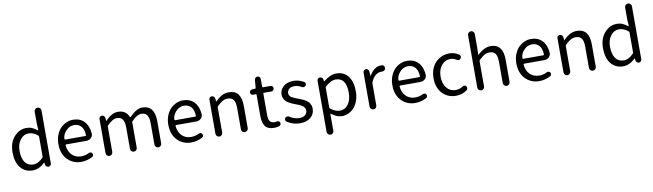

<svg xmlns="http://www.w3.org/2000/svg" viewBox="-47 -1555 8661 2545"><g transform="rotate(-10 4283.0 -282.5)"><path d="M277.3 12.7Q173.8 12.7 113.3 -62Q52.7 -136.7 52.7 -271.5Q52.7 -398.4 122.1 -477.5Q191.4 -556.6 288.1 -556.6Q331.1 -556.6 363.8 -542.5Q396.5 -528.3 433.6 -499Q435.5 -497.1 438 -498.5Q440.4 -500 440.4 -502.9L435.5 -586.9V-751Q435.5 -769.5 449.2 -782.7Q462.9 -795.9 481.4 -795.9Q500 -795.9 513.7 -782.7Q527.3 -769.5 527.3 -751V-37.1Q527.3 -21.5 516.1 -10.7Q504.9 0 490.2 0Q473.6 0 461.9 -10.3Q450.2 -20.5 448.2 -37.1L444.3 -63.5Q444.3 -64.5 443.4 -64.5Q442.4 -64.5 441.4 -63.5Q362.3 12.7 277.3 12.7ZM296.9 -63.5Q365.2 -63.5 429.7 -130.9Q435.5 -137.7 435.5 -147.5V-413.1Q435.5 -422.9 428.7 -429.7Q368.2 -480.5 303.7 -480.5Q237.3 -480.5 192.4 -421.9Q147.5 -363.3 147.5 -272.5Q147.5 -172.9 186.5 -118.2Q225.6 -63.5 296.9 -63.5Z M929.7 12.7Q818.4 12.7 744.1 -64Q669.9 -140.6 669.9 -271.5Q669.9 -335 690.4 -389.6Q710.9 -444.3 745.1 -480.5Q779.3 -516.6 823.7 -536.6Q868.2 -556.6 915 -556.6Q1009.8 -556.6 1065.9 -497.6Q1122.1 -438.5 1129.9 -335Q1129.9 -331.1 1129.9 -328.1Q1129.9 -296.9 1106.4 -274.4Q1079.1 -250 1042 -250H770.5Q766.6 -250 764.2 -247.1Q761.7 -244.1 761.7 -240.2Q768.6 -157.2 817.4 -108.4Q866.2 -59.6 941.4 -59.6Q998 -59.6 1047.9 -85.9Q1059.6 -91.8 1073.2 -88.4Q1086.9 -85 1093.8 -73.2Q1100.6 -60.5 1097.2 -46.4Q1093.8 -32.2 1081.1 -25.4Q1008.8 12.7 929.7 12.7ZM760.7 -323.2Q760.7 -320.3 763.7 -318.4Q765.6 -315.4 769.5 -315.4H1041Q1045.9 -315.4 1048.3 -317.9Q1050.8 -320.3 1050.8 -324.2Q1050.8 -324.2 1050.8 -325.2Q1048.8 -402.3 1013.7 -443.4Q978.5 -484.4 916 -484.4Q858.4 -484.4 815.4 -441.4Q760.7 -388.7 760.7 -323.2Z M1264.6 -45.9V-505.9Q1264.6 -521.5 1275.9 -532.2Q1287.1 -543 1302.7 -543Q1318.4 -543 1330.1 -532.2Q1341.8 -521.5 1343.8 -505.9L1347.7 -465.8Q1347.7 -463.9 1349.1 -463.9Q1350.6 -463.9 1351.6 -464.8Q1435.5 -556.6 1519.5 -556.6Q1628.9 -556.6 1666 -461.9Q1668 -459 1670.9 -458.5Q1673.8 -458 1676.8 -460Q1767.6 -556.6 1848.6 -556.6Q2013.7 -556.6 2013.7 -343.8V-45.9Q2013.7 -26.4 2000.5 -13.2Q1987.3 0 1968.3 0Q1949.2 0 1936 -13.2Q1922.9 -26.4 1922.9 -45.9V-332Q1922.9 -408.2 1898.4 -442.4Q1874 -476.6 1822.3 -476.6Q1762.7 -476.6 1691.4 -401.4Q1684.6 -394.5 1684.6 -383.8V-45.9Q1684.6 -26.4 1671.4 -13.2Q1658.2 0 1639.2 0Q1620.1 0 1606.9 -13.2Q1593.8 -26.4 1593.8 -45.9V-332Q1593.8 -408.2 1569.3 -442.4Q1544.9 -476.6 1493.2 -476.6Q1432.6 -476.6 1362.3 -401.4Q1355.5 -394.5 1355.5 -383.8V-45.9Q1355.5 -26.4 1342.3 -13.2Q1329.1 0 1310.5 0Q1292 0 1278.3 -13.2Q1264.6 -26.4 1264.6 -45.9Z M2409.2 12.7Q2297.9 12.7 2223.6 -64Q2149.4 -140.6 2149.4 -271.5Q2149.4 -335 2169.9 -389.6Q2190.4 -444.3 2224.6 -480.5Q2258.8 -516.6 2303.2 -536.6Q2347.7 -556.6 2394.5 -556.6Q2489.3 -556.6 2545.4 -497.6Q2601.6 -438.5 2609.4 -335Q2609.4 -331.1 2609.4 -328.1Q2609.4 -296.9 2585.9 -274.4Q2558.6 -250 2521.5 -250H2250Q2246.1 -250 2243.7 -247.1Q2241.2 -244.1 2241.2 -240.2Q2248 -157.2 2296.9 -108.4Q2345.7 -59.6 2420.9 -59.6Q2477.5 -59.6 2527.3 -85.9Q2539.1 -91.8 2552.7 -88.4Q2566.4 -85 2573.2 -73.2Q2580.1 -60.5 2576.7 -46.4Q2573.2 -32.2 2560.5 -25.4Q2488.3 12.7 2409.2 12.7ZM2240.2 -323.2Q2240.2 -320.3 2243.2 -318.4Q2245.1 -315.4 2249 -315.4H2520.5Q2525.4 -315.4 2527.8 -317.9Q2530.3 -320.3 2530.3 -324.2Q2530.3 -324.2 2530.3 -325.2Q2528.3 -402.3 2493.2 -443.4Q2458 -484.4 2395.5 -484.4Q2337.9 -484.4 2294.9 -441.4Q2240.2 -388.7 2240.2 -323.2Z M2744.1 -45.9V-505.9Q2744.1 -521.5 2755.4 -532.2Q2766.6 -543 2782.2 -543Q2797.9 -543 2809.6 -532.2Q2821.3 -521.5 2823.2 -505.9L2827.1 -466.8Q2827.1 -464.8 2828.6 -464.8Q2830.1 -464.8 2831.1 -465.8Q2876 -509.8 2918.9 -533.2Q2961.9 -556.6 3012.7 -556.6Q3178.7 -556.6 3178.7 -343.8V-45.9Q3178.7 -26.4 3165 -13.2Q3151.4 0 3132.8 0Q3114.3 0 3100.6 -13.2Q3086.9 -26.4 3086.9 -45.9V-332Q3086.9 -408.2 3062.5 -442.4Q3038.1 -476.6 2984.4 -476.6Q2946.3 -476.6 2915 -459Q2883.8 -441.4 2842.8 -401.4Q2835 -394.5 2835 -383.8V-45.9Q2835 -26.4 2821.8 -13.2Q2808.6 0 2790 0Q2771.5 0 2757.8 -13.2Q2744.1 -26.4 2744.1 -45.9Z M3525.4 12.7Q3442.4 12.7 3406.7 -34.2Q3371.1 -81.1 3371.1 -168V-460.9Q3371.1 -468.8 3362.3 -468.8H3324.2Q3309.6 -468.8 3299.8 -479Q3290 -489.3 3290 -503.9Q3290 -517.6 3299.8 -528.3Q3309.6 -539.1 3324.2 -540L3366.2 -543Q3375 -543 3375 -551.8L3382.8 -657.2Q3383.8 -672.9 3395.5 -684.1Q3407.2 -695.3 3423.8 -695.3Q3439.5 -695.3 3450.7 -684.1Q3461.9 -672.9 3461.9 -657.2V-552.7Q3461.9 -543 3471.7 -543H3571.3Q3586.9 -543 3597.7 -532.2Q3608.4 -521.5 3608.4 -505.9Q3608.4 -490.2 3597.7 -479.5Q3586.9 -468.8 3571.3 -468.8H3471.7Q3461.9 -468.8 3461.9 -459V-166Q3461.9 -113.3 3481 -86.9Q3500 -60.5 3545.9 -60.5Q3557.6 -60.5 3574.2 -64.5Q3587.9 -67.4 3600.6 -61Q3613.3 -54.7 3616.2 -41Q3618.2 -36.1 3618.2 -31.2Q3618.2 -22.5 3613.3 -13.7Q3606.4 -1 3591.8 2.9Q3553.7 12.7 3525.4 12.7Z M3874 12.7Q3783.2 12.7 3701.2 -40Q3687.5 -47.9 3685.5 -63.5Q3685.5 -66.4 3685.5 -69.3Q3685.5 -82 3693.4 -91.8Q3702.1 -104.5 3717.8 -106.4Q3733.4 -108.4 3746.1 -99.6Q3808.6 -57.6 3877 -57.6Q3928.7 -57.6 3956.1 -81.5Q3983.4 -105.5 3983.4 -142.6Q3983.4 -159.2 3975.6 -172.9Q3967.8 -186.5 3958 -196.3Q3948.2 -206.1 3928.7 -216.3Q3909.2 -226.6 3896.5 -231.9Q3883.8 -237.3 3859.4 -246.1Q3832 -255.9 3813 -264.2Q3793.9 -272.5 3770 -286.6Q3746.1 -300.8 3731.9 -315.9Q3717.8 -331.1 3707.5 -354Q3697.3 -377 3697.3 -403.3Q3697.3 -469.7 3748 -513.2Q3798.8 -556.6 3884.8 -556.6Q3956.1 -556.6 4023.4 -516.6Q4036.1 -508.8 4038.6 -493.7Q4041 -478.5 4031.2 -466.8Q4022.5 -454.1 4007.3 -451.7Q3992.2 -449.2 3979.5 -457Q3932.6 -485.4 3884.8 -485.4Q3835.9 -485.4 3811 -462.9Q3786.1 -440.4 3786.1 -407.2Q3786.1 -392.6 3792.5 -380.4Q3798.8 -368.2 3807.1 -360.4Q3815.4 -352.5 3832.5 -343.8Q3849.6 -335 3861.3 -330.1Q3873 -325.2 3895.5 -316.4Q3902.3 -314.5 3905.3 -313.5Q3929.7 -303.7 3940.4 -299.3Q3951.2 -294.9 3972.7 -285.2Q3994.1 -275.4 4004.9 -267.6Q4015.6 -259.8 4030.8 -246.6Q4045.9 -233.4 4053.2 -220.2Q4060.5 -207 4065.9 -188.5Q4071.3 -169.9 4071.3 -148.4Q4071.3 -79.1 4018.6 -33.2Q3965.8 12.7 3874 12.7Z M4199.2 186.5V-502.9Q4199.2 -518.6 4210.4 -529.3Q4221.7 -540 4237.3 -540Q4252.9 -540 4265.1 -529.8Q4277.3 -519.5 4279.3 -502.9L4282.2 -479.5Q4282.2 -478.5 4283.7 -478.5Q4285.2 -478.5 4286.1 -479.5Q4378.9 -554.7 4458 -554.7Q4561.5 -554.7 4618.2 -480Q4674.8 -405.3 4674.8 -277.3Q4674.8 -210 4655.3 -153.8Q4635.7 -97.7 4603 -61Q4570.3 -24.4 4527.8 -4.4Q4485.4 15.6 4438.5 15.6Q4369.1 15.6 4295.9 -41Q4293.9 -43 4291 -42Q4288.1 -41 4289.1 -38.1L4290 47.9V186.5Q4290 205.1 4276.9 218.3Q4263.7 231.4 4245.1 231.4Q4226.6 231.4 4212.9 218.3Q4199.2 205.1 4199.2 186.5ZM4423.8 -60.5Q4492.2 -60.5 4535.6 -118.7Q4579.1 -176.8 4579.1 -276.4Q4579.1 -477.5 4436.5 -477.5Q4374 -477.5 4297.9 -409.2Q4290 -402.3 4290 -392.6V-127Q4290 -117.2 4297.9 -111.3Q4361.3 -60.5 4423.8 -60.5Z M4818.4 -45.9V-505.9Q4818.4 -521.5 4829.6 -532.2Q4840.8 -543 4856.4 -543Q4872.1 -543 4883.8 -532.2Q4895.5 -521.5 4896.5 -505.9L4901.4 -445.3Q4901.4 -444.3 4902.8 -444.3Q4904.3 -444.3 4905.3 -445.3Q4934.6 -498 4974.1 -527.3Q5013.7 -556.6 5058.6 -556.6Q5069.3 -556.6 5077.1 -556.6Q5094.7 -554.7 5103.5 -539.1Q5109.4 -528.3 5109.4 -516.6Q5109.4 -510.7 5108.4 -504.9Q5104.5 -489.3 5090.8 -481.4Q5078.1 -473.6 5063.5 -473.6Q5061.5 -473.6 5059.6 -473.6Q5053.7 -473.6 5046.9 -473.6Q5009.8 -473.6 4974.1 -445.8Q4938.5 -418 4913.1 -358.4Q4909.2 -349.6 4909.2 -338.9V-45.9Q4909.2 -26.4 4896 -13.2Q4882.8 0 4864.3 0Q4845.7 0 4832 -13.2Q4818.4 -26.4 4818.4 -45.9Z M5424.8 12.7Q5313.5 12.7 5239.3 -64Q5165 -140.6 5165 -271.5Q5165 -335 5185.5 -389.6Q5206.1 -444.3 5240.2 -480.5Q5274.4 -516.6 5318.8 -536.6Q5363.3 -556.6 5410.2 -556.6Q5504.9 -556.6 5561 -497.6Q5617.2 -438.5 5625 -335Q5625 -331.1 5625 -328.1Q5625 -296.9 5601.6 -274.4Q5574.2 -250 5537.1 -250H5265.6Q5261.7 -250 5259.3 -247.1Q5256.8 -244.1 5256.8 -240.2Q5263.7 -157.2 5312.5 -108.4Q5361.3 -59.6 5436.5 -59.6Q5493.2 -59.6 5543 -85.9Q5554.7 -91.8 5568.4 -88.4Q5582 -85 5588.9 -73.2Q5595.7 -60.5 5592.3 -46.4Q5588.9 -32.2 5576.2 -25.4Q5503.9 12.7 5424.8 12.7ZM5255.9 -323.2Q5255.9 -320.3 5258.8 -318.4Q5260.7 -315.4 5264.6 -315.4H5536.1Q5541 -315.4 5543.5 -317.9Q5545.9 -320.3 5545.9 -324.2Q5545.9 -324.2 5545.9 -325.2Q5543.9 -402.3 5508.8 -443.4Q5473.6 -484.4 5411.1 -484.4Q5353.5 -484.4 5310.5 -441.4Q5255.9 -388.7 5255.9 -323.2Z M5973.6 12.7Q5862.3 12.7 5790.5 -63.5Q5718.8 -139.6 5718.8 -271.5Q5718.8 -336.9 5740.2 -391.6Q5761.7 -446.3 5797.9 -481.9Q5834 -517.6 5881.3 -537.1Q5928.7 -556.6 5981.4 -556.6Q6050.8 -556.6 6109.4 -516.6Q6123 -507.8 6125 -491.7Q6127 -475.6 6116.2 -462.9Q6107.4 -450.2 6091.3 -448.7Q6075.2 -447.3 6062.5 -456.1Q6025.4 -481.4 5984.4 -481.4Q5910.2 -481.4 5862.3 -422.9Q5814.5 -364.3 5814.5 -271.5Q5814.5 -177.7 5860.8 -120.6Q5907.2 -63.5 5982.4 -63.5Q6034.2 -63.5 6081.1 -94.7Q6093.8 -102.5 6107.9 -100.6Q6122.1 -98.6 6129.9 -86.9Q6136.7 -76.2 6136.7 -64.5Q6136.7 -61.5 6135.7 -57.6Q6133.8 -42 6121.1 -33.2Q6053.7 12.7 5973.6 12.7Z M6268.6 -45.9V-751Q6268.6 -769.5 6282.2 -782.7Q6295.9 -795.9 6314.5 -795.9Q6333 -795.9 6346.2 -782.7Q6359.4 -769.5 6359.4 -751V-578.1L6357.4 -475.6Q6357.4 -472.7 6359.4 -471.7Q6361.3 -470.7 6363.3 -472.7Q6450.2 -556.6 6537.1 -556.6Q6703.1 -556.6 6703.1 -343.8V-45.9Q6703.1 -26.4 6689.5 -13.2Q6675.8 0 6657.2 0Q6638.7 0 6625 -13.2Q6611.3 -26.4 6611.3 -45.9V-332Q6611.3 -408.2 6586.9 -442.4Q6562.5 -476.6 6508.8 -476.6Q6470.7 -476.6 6439.5 -459Q6408.2 -441.4 6367.2 -401.4Q6359.4 -394.5 6359.4 -383.8V-45.9Q6359.4 -26.4 6346.2 -13.2Q6333 0 6314.5 0Q6295.9 0 6282.2 -13.2Q6268.6 -26.4 6268.6 -45.9Z M7093.8 12.7Q6982.4 12.7 6908.2 -64Q6834 -140.6 6834 -271.5Q6834 -335 6854.5 -389.6Q6875 -444.3 6909.2 -480.5Q6943.4 -516.6 6987.8 -536.6Q7032.2 -556.6 7079.1 -556.6Q7173.8 -556.6 7230 -497.6Q7286.1 -438.5 7293.9 -335Q7293.9 -331.1 7293.9 -328.1Q7293.9 -296.9 7270.5 -274.4Q7243.2 -250 7206.1 -250H6934.6Q6930.7 -250 6928.2 -247.1Q6925.8 -244.1 6925.8 -240.2Q6932.6 -157.2 6981.4 -108.4Q7030.3 -59.6 7105.5 -59.6Q7162.1 -59.6 7211.9 -85.9Q7223.6 -91.8 7237.3 -88.4Q7251 -85 7257.8 -73.2Q7264.6 -60.5 7261.2 -46.4Q7257.8 -32.2 7245.1 -25.4Q7172.9 12.7 7093.8 12.7ZM6924.8 -323.2Q6924.8 -320.3 6927.7 -318.4Q6929.7 -315.4 6933.6 -315.4H7205.1Q7210 -315.4 7212.4 -317.9Q7214.8 -320.3 7214.8 -324.2Q7214.8 -324.2 7214.8 -325.2Q7212.9 -402.3 7177.7 -443.4Q7142.6 -484.4 7080.1 -484.4Q7022.5 -484.4 6979.5 -441.4Q6924.8 -388.7 6924.8 -323.2Z M7428.7 -45.9V-505.9Q7428.7 -521.5 7439.9 -532.2Q7451.2 -543 7466.8 -543Q7482.4 -543 7494.1 -532.2Q7505.9 -521.5 7507.8 -505.9L7511.7 -466.8Q7511.7 -464.8 7513.2 -464.8Q7514.6 -464.8 7515.6 -465.8Q7560.5 -509.8 7603.5 -533.2Q7646.5 -556.6 7697.3 -556.6Q7863.3 -556.6 7863.3 -343.8V-45.9Q7863.3 -26.4 7849.6 -13.2Q7835.9 0 7817.4 0Q7798.8 0 7785.2 -13.2Q7771.5 -26.4 7771.5 -45.9V-332Q7771.5 -408.2 7747.1 -442.4Q7722.7 -476.6 7668.9 -476.6Q7630.9 -476.6 7599.6 -459Q7568.4 -441.4 7527.3 -401.4Q7519.5 -394.5 7519.5 -383.8V-45.9Q7519.5 -26.4 7506.3 -13.2Q7493.2 0 7474.6 0Q7456.1 0 7442.4 -13.2Q7428.7 -26.4 7428.7 -45.9Z M8224.6 12.7Q8121.1 12.7 8060.5 -62Q8000 -136.7 8000 -271.5Q8000 -398.4 8069.3 -477.5Q8138.7 -556.6 8235.4 -556.6Q8278.3 -556.6 8311 -542.5Q8343.8 -528.3 8380.9 -499Q8382.8 -497.1 8385.3 -498.5Q8387.7 -500 8387.7 -502.9L8382.8 -586.9V-751Q8382.8 -769.5 8396.5 -782.7Q8410.2 -795.9 8428.7 -795.9Q8447.3 -795.9 8460.9 -782.7Q8474.6 -769.5 8474.6 -751V-37.1Q8474.6 -21.5 8463.4 -10.7Q8452.1 0 8437.5 0Q8420.9 0 8409.2 -10.3Q8397.5 -20.5 8395.5 -37.1L8391.6 -63.5Q8391.6 -64.5 8390.6 -64.5Q8389.6 -64.5 8388.7 -63.5Q8309.6 12.7 8224.6 12.7ZM8244.1 -63.5Q8312.5 -63.5 8377 -130.9Q8382.8 -137.7 8382.8 -147.5V-413.1Q8382.8 -422.9 8376 -429.7Q8315.4 -480.5 8251 -480.5Q8184.6 -480.5 8139.6 -421.9Q8094.7 -363.3 8094.7 -272.5Q8094.7 -172.9 8133.8 -118.2Q8172.9 -63.5 8244.1 -63.5Z"/></g></svg>

Font: irohamaru Regular
Style: Regular
Weight: 400
Designer: [Source Han Sans]
Ryoko NISHIZUKA  (kana & ideographs); Paul D. Hunt (Latin, Greek & Cyrillic); Wenlong ZHANG  (bopomofo
Version: Version 1.00